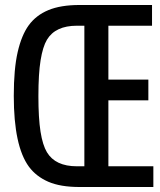

<svg xmlns="http://www.w3.org/2000/svg" viewBox="-20 -749 642 769"><path d="M298.8 0Q221.7 0 173.1 -21.2Q124.5 -42.5 95.7 -81.5Q35.2 -164.1 35.2 -364.7Q35.2 -472.7 50.8 -540.5Q66.4 -608.4 95.2 -647.9Q124.5 -688 173.8 -708.5Q223.1 -729 298.8 -729H588.9V-646H414.1V-430.2H574.2V-347.2H414.1V-83H594.2V0ZM317.9 -83V-646H288.1Q201.7 -646 168 -589.8Q151.4 -562 142.6 -507.8Q133.8 -453.6 133.8 -363.8Q133.8 -275.9 142.3 -221.7Q150.9 -167.5 168 -139.2Q201.7 -83 288.1 -83Z"/></svg>

Font: Vazir Code Hack
Style: Code-Hack
Weight: 400
Foundry: DejaVu fonts team - Redesigned by Saber Rastikerdar
Version: Version 1.1.2